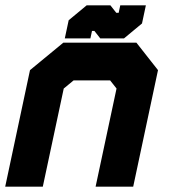

<svg xmlns="http://www.w3.org/2000/svg" viewBox="-22 -700 632 720"><path d="M-2.5 0 90.5 -437 215.5 -540H489.5L570.5 -437L477.5 0H336.5L415 -368L391 -398.5H254L217 -368L138.5 0ZM84 -71H83.5L153 -396L242.5 -470H436L493.5 -397L424 -71H423.5L493 -397L436 -470H242.5L153.5 -396ZM221 -556 235.5 -624 303 -680H392L414 -652H423L429 -680H525L510.5 -612L443 -556H354L332 -584H323L317 -556ZM278 -591H277.5L279.5 -601L320 -637H361L385 -600H429L470 -636L472 -646H472.5L470.5 -636L429 -600H385L361 -637H320L280 -601Z"/></svg>

Font: Tourney Thin Black
Style: Italic
Weight: 900
Italic angle: -12°
Version: Version 1.015